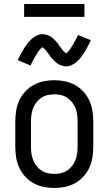

<svg xmlns="http://www.w3.org/2000/svg" viewBox="-20 -927 540 955"><path d="M250 8Q223 8 196.5 2.5Q170 -3 146.5 -16Q123 -29 104.5 -49.5Q86 -70 75 -94.5Q64 -119 60 -146Q56 -173 56 -200V-320Q56 -347 60 -374Q64 -401 75 -425.5Q86 -450 104.5 -470.5Q123 -491 146.5 -504Q170 -517 196.5 -522.5Q223 -528 250 -528Q277 -528 303.5 -522.5Q330 -517 353.5 -504Q377 -491 395.5 -470.5Q414 -450 425 -425.5Q436 -401 440 -374Q444 -347 444 -320V-200Q444 -173 440 -146Q436 -119 425 -94.5Q414 -70 395.5 -49.5Q377 -29 353.5 -16Q330 -3 303.5 2.5Q277 8 250 8ZM250 -62Q267 -62 284 -66Q301 -70 315 -79.5Q329 -89 339.5 -103Q350 -117 356 -133Q362 -149 364 -166Q366 -183 366 -200V-320Q366 -337 364 -354Q362 -371 356 -387Q350 -403 339.5 -417Q329 -431 315 -440.5Q301 -450 284 -454Q267 -458 250 -458Q233 -458 216 -454Q199 -450 185 -440.5Q171 -431 160.5 -417Q150 -403 144 -387Q138 -371 136 -354Q134 -337 134 -320V-200Q134 -183 136 -166Q138 -149 144 -133Q150 -117 160.5 -103Q171 -89 185 -79.5Q199 -70 216 -66Q233 -62 250 -62ZM308 -597Q303 -597 298 -598Q293 -599 288.5 -600.5Q284 -602 279.5 -603.5Q275 -605 270.5 -608Q266 -611 262 -613.5Q258 -616 255 -619.5Q252 -623 248 -626.5Q244 -630 240.5 -634Q237 -638 234 -641.5Q231 -645 228.5 -649Q226 -653 223 -657Q220 -661 216.5 -665.5Q213 -670 210 -674Q207 -678 204 -681.5Q201 -685 196 -688.5Q191 -692 191 -694H193Q193 -693 189.5 -691Q186 -689 183.5 -686Q181 -683 178.5 -680.5Q176 -678 174.5 -676Q173 -674 171.5 -672Q170 -670 168.5 -668Q167 -666 165.5 -663.5Q164 -661 162.5 -658Q161 -655 159 -652.5Q157 -650 155.5 -646.5Q154 -643 152 -640Q150 -637 148 -633.5Q146 -630 144 -626Q142 -622 140 -618Q138 -614 136 -609.5Q134 -605 132 -601L68 -628Q77 -646 85 -661Q93 -676 101 -688.5Q109 -701 117 -711.5Q125 -722 136.5 -732.5Q148 -743 162 -750Q176 -757 192 -757Q197 -757 202 -756Q207 -755 211.5 -754Q216 -753 220.5 -751Q225 -749 229.5 -746.5Q234 -744 238 -741Q242 -738 245 -735Q248 -732 252 -728Q256 -724 259.5 -720Q263 -716 266 -712.5Q269 -709 271.5 -705Q274 -701 277 -697Q280 -693 283.5 -688.5Q287 -684 290 -680Q293 -676 296 -672.5Q299 -669 304 -665.5Q309 -662 309 -661H307L311 -663Q314 -665 316.5 -668Q319 -671 321.5 -674Q324 -677 325.5 -678.5Q327 -680 328.5 -682Q330 -684 331.5 -686.5Q333 -689 334.5 -691.5Q336 -694 337.5 -696.5Q339 -699 341 -702Q343 -705 344.5 -708Q346 -711 348 -714.5Q350 -718 352 -721.5Q354 -725 356 -728.5Q358 -732 360 -736Q362 -740 364 -744.5Q366 -749 368 -753L432 -727Q423 -708 415 -693Q407 -678 399 -665.5Q391 -653 383 -642.5Q375 -632 363.5 -621.5Q352 -611 338 -604Q324 -597 308 -597ZM400 -843H100V-907H400Z"/></svg>

Font: Iosevka Fixed
Style: Regular
Weight: 400
Monospace: yes
Designer: Belleve Invis
Foundry: Belleve Invis
Version: Version 33.2.4